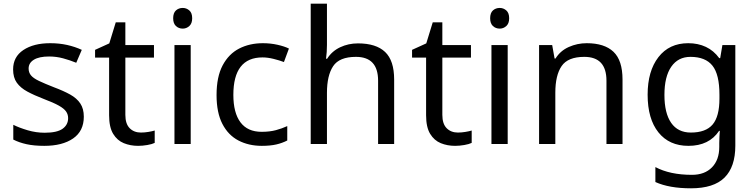

<svg xmlns="http://www.w3.org/2000/svg" viewBox="-20 -780 4088 1040"><path d="M434 -148Q434 -70 376 -30Q318 10 220 10Q164 10 123.5 1Q83 -8 52 -24V-104Q84 -88 129.5 -74.5Q175 -61 222 -61Q289 -61 319 -82.5Q349 -104 349 -140Q349 -160 338 -176Q327 -192 298.5 -208Q270 -224 217 -244Q165 -264 128 -284Q91 -304 71 -332Q51 -360 51 -404Q51 -472 106.5 -509Q162 -546 252 -546Q301 -546 343.5 -536.5Q386 -527 423 -510L393 -440Q359 -454 322 -464Q285 -474 246 -474Q192 -474 163.5 -456.5Q135 -439 135 -409Q135 -387 148 -371.5Q161 -356 191.5 -341.5Q222 -327 273 -307Q324 -288 360 -268Q396 -248 415 -219.5Q434 -191 434 -148Z M743 -62Q763 -62 784 -65.5Q805 -69 818 -73V-6Q804 1 778 5.5Q752 10 728 10Q686 10 650.5 -4.5Q615 -19 593 -55Q571 -91 571 -156V-468H495V-510L572 -545L607 -659H659V-536H814V-468H659V-158Q659 -109 682.5 -85.5Q706 -62 743 -62Z M970 -737Q990 -737 1005.5 -723.5Q1021 -710 1021 -681Q1021 -653 1005.5 -639Q990 -625 970 -625Q948 -625 933 -639Q918 -653 918 -681Q918 -710 933 -723.5Q948 -737 970 -737ZM1013 -536V0H925V-536Z M1398 10Q1327 10 1271.5 -19Q1216 -48 1184.5 -109Q1153 -170 1153 -265Q1153 -364 1186 -426Q1219 -488 1275.5 -517Q1332 -546 1404 -546Q1445 -546 1483 -537.5Q1521 -529 1545 -517L1518 -444Q1494 -453 1462 -461Q1430 -469 1402 -469Q1244 -469 1244 -266Q1244 -169 1282.5 -117.5Q1321 -66 1397 -66Q1441 -66 1474.5 -75Q1508 -84 1536 -97V-19Q1509 -5 1476.5 2.5Q1444 10 1398 10Z M1751 -537Q1751 -497 1746 -462H1752Q1778 -503 1822.5 -524Q1867 -545 1919 -545Q2017 -545 2066 -498.5Q2115 -452 2115 -349V0H2028V-343Q2028 -472 1908 -472Q1818 -472 1784.5 -421.5Q1751 -371 1751 -277V0H1663V-760H1751Z M2460 -62Q2480 -62 2501 -65.5Q2522 -69 2535 -73V-6Q2521 1 2495 5.5Q2469 10 2445 10Q2403 10 2367.5 -4.5Q2332 -19 2310 -55Q2288 -91 2288 -156V-468H2212V-510L2289 -545L2324 -659H2376V-536H2531V-468H2376V-158Q2376 -109 2399.5 -85.5Q2423 -62 2460 -62Z M2687 -737Q2707 -737 2722.5 -723.5Q2738 -710 2738 -681Q2738 -653 2722.5 -639Q2707 -625 2687 -625Q2665 -625 2650 -639Q2635 -653 2635 -681Q2635 -710 2650 -723.5Q2665 -737 2687 -737ZM2730 -536V0H2642V-536Z M3158 -546Q3254 -546 3303 -499.5Q3352 -453 3352 -349V0H3265V-343Q3265 -472 3145 -472Q3056 -472 3022 -422Q2988 -372 2988 -278V0H2900V-536H2971L2984 -463H2989Q3015 -505 3061 -525.5Q3107 -546 3158 -546Z M3708 -546Q3761 -546 3803.5 -526Q3846 -506 3876 -465H3881L3893 -536H3963V9Q3963 124 3904.5 182Q3846 240 3723 240Q3605 240 3530 206V125Q3609 167 3728 167Q3797 167 3836.5 126.5Q3876 86 3876 16V-5Q3876 -17 3877 -39.5Q3878 -62 3879 -71H3875Q3821 10 3709 10Q3605 10 3546.5 -63Q3488 -136 3488 -267Q3488 -395 3546.5 -470.5Q3605 -546 3708 -546ZM3720 -472Q3653 -472 3616 -418.5Q3579 -365 3579 -266Q3579 -167 3615.5 -114.5Q3652 -62 3722 -62Q3803 -62 3840 -105.5Q3877 -149 3877 -246V-267Q3877 -377 3839 -424.5Q3801 -472 3720 -472Z"/></svg>

Font: Noto Sans Deseret
Style: Regular
Weight: 400
Designer: Monotype Design Team
Foundry: Monotype Imaging Inc.
Version: Version 2.001; ttfautohint (v1.8.4.7-5d5b)